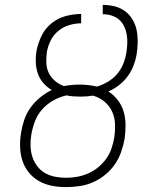

<svg xmlns="http://www.w3.org/2000/svg" viewBox="-20 -755 640 783"><path d="M249 8Q219 8 191 2.5Q163 -3 139 -16.5Q115 -30 97.5 -51.5Q80 -73 71.5 -99.5Q63 -126 62 -155Q61 -184 66 -214Q70 -240 79 -266.5Q88 -293 104.5 -316Q121 -339 143.5 -357.5Q166 -376 191 -388Q172 -399 157 -416Q142 -433 134.5 -454.5Q127 -476 126 -500Q125 -524 129 -548Q135 -579 149.5 -609Q164 -639 190 -660Q216 -681 248 -689.5Q280 -698 311 -698V-660Q288 -660 263.5 -653Q239 -646 218.5 -629.5Q198 -613 186.5 -589.5Q175 -566 171 -542V-541Q168 -519 169 -497Q170 -475 179.5 -456.5Q189 -438 205 -424.5Q221 -411 241 -404Q257 -407 273 -408.5Q289 -410 305 -410Q323 -410 340.5 -408Q358 -406 375 -402Q397 -408 419 -421Q441 -434 457 -452.5Q473 -471 482 -493Q491 -515 495 -538Q498 -557 499 -576Q500 -595 497 -613Q494 -631 486.5 -647Q479 -663 466 -674.5Q453 -686 435.5 -691.5Q418 -697 399 -697V-735Q424 -735 448 -729Q472 -723 490.5 -709Q509 -695 521 -674.5Q533 -654 537.5 -630.5Q542 -607 541.5 -582Q541 -557 537 -532Q533 -509 524 -486Q515 -463 500 -443Q485 -423 465 -407.5Q445 -392 422 -382Q444 -368 460.5 -346.5Q477 -325 484.5 -299Q492 -273 492 -244.5Q492 -216 488 -188Q483 -161 473.5 -134Q464 -107 447.5 -83.5Q431 -60 408 -41.5Q385 -23 358.5 -11.5Q332 0 304 4Q276 8 249 8ZM250 -30Q272 -30 294.5 -34Q317 -38 339 -47.5Q361 -57 380 -72.5Q399 -88 413 -107.5Q427 -127 434.5 -149Q442 -171 446 -194Q450 -222 449 -249.5Q448 -277 437 -300.5Q426 -324 405.5 -341Q385 -358 359 -365Q347 -363 334 -362Q321 -361 309 -361Q294 -361 279.5 -362Q265 -363 251 -366Q224 -360 198.5 -346Q173 -332 153 -310Q133 -288 123 -261.5Q113 -235 108 -208Q104 -185 104.5 -161.5Q105 -138 111.5 -117Q118 -96 131 -78.5Q144 -61 162.5 -50Q181 -39 203.5 -34.5Q226 -30 250 -30Z"/></svg>

Font: Iosevka Aile XLt Obl
Style: Regular
Weight: 200
Italic angle: -9°
Designer: Belleve Invis
Foundry: Belleve Invis
Version: Version 31.1.0; ttfautohint (v1.8.4)